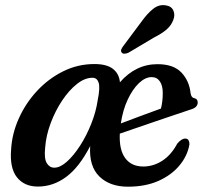

<svg xmlns="http://www.w3.org/2000/svg" viewBox="-20 -711 791 742"><path d="M712 -152.5Q704.5 -109 673.8 -71.8Q643 -34.5 592.5 -12Q542 10.5 474.5 10.5Q404.5 10.5 364 -29Q323.5 -68.5 328.5 -146.5Q286.5 -65 236 -27.5Q185.5 10 126.5 10Q74 10 45.5 -25.8Q17 -61.5 23 -134Q26.5 -195 52.8 -253.5Q79 -312 123 -359.5Q167 -407 223.8 -435.2Q280.5 -463.5 345 -463.5Q392.5 -463.5 416.5 -444.8Q440.5 -426 443.5 -393Q504.5 -463 588.5 -463Q650.5 -463 681 -430.8Q711.5 -398.5 716.5 -351Q719 -333.5 731 -331.5Q744 -329 744 -315.5Q744.5 -306.5 737.8 -299Q731 -291.5 714.5 -287Q692 -279.5 656.5 -267.5Q621 -255.5 581.2 -242Q541.5 -228.5 504.8 -215.8Q468 -203 443 -194.5Q440 -132 464 -99.8Q488 -67.5 533.5 -67.5Q573 -67.5 607.5 -90Q642 -112.5 665 -156Q682.5 -176.5 697 -175.5Q705.5 -175 709 -168.2Q712.5 -161.5 712 -152.5ZM566 -413Q541.5 -413 517 -389.8Q492.5 -366.5 473.5 -326Q454.5 -285.5 447 -234Q478.5 -246 522.8 -262.5Q567 -279 602 -291.5Q609 -318.5 609 -352Q609 -380 597.8 -396.5Q586.5 -413 566 -413ZM154.5 -140.5Q150 -98 160.8 -80.5Q171.5 -63 190 -63Q212.5 -63 238.8 -86.5Q265 -110 289.8 -148.5Q314.5 -187 332.8 -233Q351 -279 357.5 -323.5Q367.5 -372.5 361.2 -391.5Q355 -410.5 337.5 -410.5Q307.5 -410.5 277 -386.2Q246.5 -362 220 -322.2Q193.5 -282.5 175.8 -235Q158 -187.5 154.5 -140.5ZM526.5 -627Q549 -658.5 571.5 -676.5Q594 -694.5 619.5 -690.5Q642.5 -687.5 650 -670.2Q657.5 -653 649.5 -633.5Q641.5 -612 623.2 -596.5Q605 -581 576 -566.5L476 -507Q468 -503.5 460.5 -503.5Q453 -503.5 450 -508.5Q446 -514 449 -520.8Q452 -527.5 457.5 -534.5Z"/></svg>

Font: Fraunces 72pt S050 SemiBold
Style: Italic
Weight: 600
Italic angle: -16°
Version: Version 1.000; ttfautohint (v1.8.3)